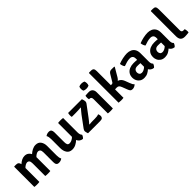

<svg xmlns="http://www.w3.org/2000/svg" viewBox="279 -2036 3350 3350"><g transform="rotate(-45 1954.0 -361.5)"><path d="M340.5 -308.5Q340.5 -356 325.8 -374.8Q311 -393.5 286.5 -393.5Q265 -393 240.2 -379Q215.5 -365 195 -343.5V0Q182 2.5 165.8 3.5Q149.5 4.5 133 4.5Q117 4.5 100.5 3.5Q84 2.5 71 0V-494L77.5 -501H123.5Q154 -501 171 -484.8Q188 -468.5 192.5 -439.5Q222.5 -468 258 -486.5Q293.5 -505 332 -505Q374 -505 403 -485.2Q432 -465.5 447.5 -433Q480.5 -463.5 521.2 -484.2Q562 -505 604 -505Q670 -505 702.2 -459.5Q734.5 -414 734.5 -347.5V-113Q734.5 -85.5 738.8 -61.5Q743 -37.5 754 -19.5Q740.5 -8 720 -0.5Q699.5 7 676.5 7Q639.5 7 625 -12.8Q610.5 -32.5 610.5 -70.5V-309.5Q610.5 -357 595 -375.2Q579.5 -393.5 555.5 -393.5Q534.5 -393.5 510.2 -379.5Q486 -365.5 464.5 -342.5V0Q451.5 2.5 435.2 3.5Q419 4.5 402.5 4.5Q386.5 4.5 370 3.5Q353.5 2.5 340.5 0Z M869 -382.5Q869 -410 864.5 -434Q860 -458 849 -476.5Q862.5 -488 883.2 -495.5Q904 -503 926.5 -503Q963.5 -503 978 -483Q992.5 -463 992.5 -425V-187Q992.5 -143 1003.8 -122.8Q1015 -102.5 1047.5 -102.5Q1071 -102.5 1099.8 -115.5Q1128.5 -128.5 1153 -153.5V-496Q1165.5 -498 1182 -499.2Q1198.5 -500.5 1214.5 -500.5Q1230.5 -500.5 1247 -499.2Q1263.5 -498 1276.5 -496V-141Q1276.5 -114 1283.2 -90.8Q1290 -67.5 1304.5 -55Q1300.5 -38.5 1288.2 -20Q1276 -1.5 1262.5 7.5Q1226 3.5 1202 -15.8Q1178 -35 1165.5 -64Q1133.5 -33.5 1092.5 -12.2Q1051.5 9 1004.5 9Q935 9 902 -39.5Q869 -88 869 -160.5Z M1544 -308.5Q1561.5 -332 1583.8 -357.8Q1606 -383.5 1624 -404.5L1621 -408.5Q1597 -406 1559 -404Q1521 -402 1491.5 -402H1397.5Q1395 -411.5 1394 -422Q1393 -432.5 1393 -441Q1393 -466.5 1400 -496H1740Q1748.5 -471.5 1752.8 -455Q1757 -438.5 1757 -425.5Q1757 -416.5 1753.8 -405.8Q1750.5 -395 1743.5 -386L1596.5 -189Q1579.5 -166 1559 -140.5Q1538.5 -115 1520 -94.5L1523 -90Q1546 -92.5 1568.8 -93.8Q1591.5 -95 1610 -95H1652.5Q1682 -95 1708.5 -98Q1735 -101 1754.5 -110Q1767 -80.5 1767 -57Q1767 -31 1751.2 -15.5Q1735.5 0 1695 0H1395.5Q1380 -44.5 1380 -64Q1380 -74.5 1384 -86.2Q1388 -98 1398.5 -111.5Z M2008.5 0Q1996 2.5 1979.5 3.5Q1963 4.5 1947 4.5Q1931 4.5 1914.5 3.5Q1898 2.5 1885 0V-352.5Q1885 -378.5 1875 -392.8Q1865 -407 1840 -407H1827.5Q1822 -427 1822 -449.5Q1822 -473 1827.5 -495Q1847.5 -497 1867.2 -498.2Q1887 -499.5 1900 -499.5H1917Q1959.5 -499.5 1984 -472.2Q2008.5 -445 2008.5 -398.5ZM1854.5 -632Q1854.5 -659.5 1864.5 -682Q1889 -695.5 1927 -695.5Q1943 -695.5 1961.5 -691.5Q1980 -687.5 1989.5 -682Q1994.5 -671 1997 -657.2Q1999.5 -643.5 1999.5 -632Q1999.5 -604.5 1989.5 -582Q1980.5 -576.5 1961.8 -572.5Q1943 -568.5 1927 -568.5Q1910 -568.5 1892 -572.2Q1874 -576 1864.5 -582Q1854.5 -604.5 1854.5 -632Z M2270.5 0Q2245 4.5 2209.5 4.5Q2176 4.5 2149.5 0V-729L2156 -735.5H2203.5Q2241.5 -735.5 2256 -717.8Q2270.5 -700 2270.5 -658.5V-310.5L2297 -311.5Q2313.5 -311.5 2323 -327L2397 -450.5Q2410 -474.5 2427 -487Q2444 -499.5 2472 -499.5Q2491 -499.5 2506.8 -499Q2522.5 -498.5 2539.5 -498L2545.5 -490L2449 -326Q2433 -297.5 2409 -280Q2470 -261 2497 -191.5L2527 -112Q2539 -78.5 2549.8 -60Q2560.5 -41.5 2575 -31Q2561.5 -15 2538.8 -4Q2516 7 2492.5 7Q2462.5 7 2447.8 -8Q2433 -23 2421.5 -55.5L2385.5 -149Q2371.5 -185 2355.8 -197.2Q2340 -209.5 2310.5 -209.5Q2300 -209.5 2290.2 -209Q2280.5 -208.5 2270.5 -207.5Z M2626.5 -135.5Q2626.5 -193.5 2653 -230.8Q2679.5 -268 2723.5 -286Q2767.5 -304 2820.5 -304Q2838.5 -304 2861.5 -303.2Q2884.5 -302.5 2907 -299.5V-330Q2907 -371 2887.8 -390Q2868.5 -409 2832 -409Q2796.5 -409 2757 -398.2Q2717.5 -387.5 2678.5 -373Q2664 -388.5 2655.2 -413.5Q2646.5 -438.5 2645 -461.5Q2690.5 -480.5 2750.8 -493.8Q2811 -507 2861 -507Q2908 -507 2946.5 -489.5Q2985 -472 3007.5 -434.8Q3030 -397.5 3030 -338V-134Q3030 -108 3036 -88.8Q3042 -69.5 3058 -56Q3054 -39.5 3041.8 -20.5Q3029.5 -1.5 3016 7.5Q2982 4 2959.8 -12.2Q2937.5 -28.5 2925 -51Q2898 -25.5 2861.2 -6Q2824.5 13.5 2776 13.5Q2725.5 13.5 2692.2 -8.8Q2659 -31 2642.8 -65.2Q2626.5 -99.5 2626.5 -135.5ZM2748.5 -144Q2748.5 -117 2764 -99Q2779.5 -81 2807.5 -81Q2831.5 -81 2857.8 -93.2Q2884 -105.5 2907 -129V-218.5Q2887.5 -220.5 2867.5 -221Q2847.5 -221.5 2831 -221.5Q2790.5 -221.5 2769.5 -200.5Q2748.5 -179.5 2748.5 -144Z M3136 -135.5Q3136 -193.5 3162.5 -230.8Q3189 -268 3233 -286Q3277 -304 3330 -304Q3348 -304 3371 -303.2Q3394 -302.5 3416.5 -299.5V-330Q3416.5 -371 3397.2 -390Q3378 -409 3341.5 -409Q3306 -409 3266.5 -398.2Q3227 -387.5 3188 -373Q3173.5 -388.5 3164.8 -413.5Q3156 -438.5 3154.5 -461.5Q3200 -480.5 3260.2 -493.8Q3320.5 -507 3370.5 -507Q3417.5 -507 3456 -489.5Q3494.5 -472 3517 -434.8Q3539.5 -397.5 3539.5 -338V-134Q3539.5 -108 3545.5 -88.8Q3551.5 -69.5 3567.5 -56Q3563.5 -39.5 3551.2 -20.5Q3539 -1.5 3525.5 7.5Q3491.5 4 3469.2 -12.2Q3447 -28.5 3434.5 -51Q3407.5 -25.5 3370.8 -6Q3334 13.5 3285.5 13.5Q3235 13.5 3201.8 -8.8Q3168.5 -31 3152.2 -65.2Q3136 -99.5 3136 -135.5ZM3258 -144Q3258 -117 3273.5 -99Q3289 -81 3317 -81Q3341 -81 3367.2 -93.2Q3393.5 -105.5 3416.5 -129V-218.5Q3397 -220.5 3377 -221Q3357 -221.5 3340.5 -221.5Q3300 -221.5 3279 -200.5Q3258 -179.5 3258 -144Z M3872.5 -91.5Q3882.5 -63.5 3882.5 -31Q3882.5 -24 3882 -17Q3881.5 -10 3879.5 -3.5Q3860 -0.5 3834.5 2Q3809 4.5 3785.5 4.5Q3729.5 4.5 3703.2 -24.2Q3677 -53 3677 -112.5V-729L3683.5 -735.5H3731Q3769 -735.5 3783.5 -717.8Q3798 -700 3798 -658.5V-137Q3798 -91.5 3839 -91.5Z"/></g></svg>

Font: Signika Negative SemiBold
Style: Regular
Weight: 600
Designer: Anna Giedryś
Foundry: Anna Giedryś
Version: Version 2.000; ttfautohint (v1.8.3) -l 8 -r 50 -G 200 -x 9 -